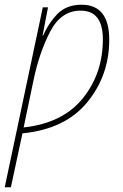

<svg xmlns="http://www.w3.org/2000/svg" viewBox="-51 -558 520 812"><path d="M-5 234 44 6Q225 -12 318 -125.5Q411 -239 411 -390Q411 -538 294 -538Q230 -538 192 -499Q154 -460 131 -407H129L152 -527H130L-31 234ZM91 -220Q115 -335 161 -424Q207 -513 290 -513Q384 -513 384 -392Q384 -247 299 -142Q214 -37 49 -19Z"/></svg>

Font: Noto Sans Display SemiCondensed Thin
Style: Italic
Weight: 250
Width: 4
Designer: Monotype Design team
Foundry: Monotype Imaging Inc.
Version: 1.000